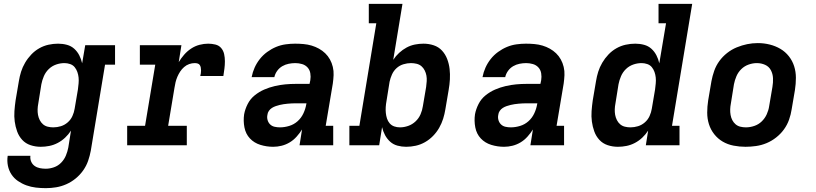

<svg xmlns="http://www.w3.org/2000/svg" viewBox="-20 -755 4240 998"><path d="M218 223Q192 223 166.5 220Q141 217 117.5 208.5Q94 200 73.5 186Q53 172 39.5 151.5Q26 131 21 106Q16 81 20 55H138Q136 71 142 85Q148 99 160 107.5Q172 116 187 119Q202 122 218 122Q239 122 260.5 114.5Q282 107 298 90.5Q314 74 322.5 53.5Q331 33 335 12L349 -76Q336 -56 318.5 -39.5Q301 -23 280 -12Q259 -1 236.5 3.5Q214 8 192 8Q164 8 138.5 -0.5Q113 -9 95.5 -28Q78 -47 69 -72Q60 -97 56.5 -123.5Q53 -150 55 -177.5Q57 -205 61 -233L78 -333Q82 -358 89.5 -382Q97 -406 110.5 -429Q124 -452 142.5 -471.5Q161 -491 184 -504Q207 -517 232 -522.5Q257 -528 282 -528Q306 -528 328 -522Q350 -516 366 -501.5Q382 -487 392 -467.5Q402 -448 407 -426L423 -520H578V-419H526L452 28Q447 55 438 81Q429 107 412.5 130.5Q396 154 373.5 172.5Q351 191 325 202.5Q299 214 272 218.5Q245 223 218 223ZM257 -93Q277 -93 296.5 -99Q316 -105 332 -119Q348 -133 356.5 -152Q365 -171 368 -190L385 -290Q387 -306 388.5 -321.5Q390 -337 388.5 -352Q387 -367 382 -381Q377 -395 368 -406Q359 -417 344.5 -422Q330 -427 315 -427Q293 -427 271.5 -419.5Q250 -412 233.5 -396Q217 -380 208 -359Q199 -338 195 -317L179 -217Q176 -202 175.5 -187Q175 -172 177.5 -158Q180 -144 186.5 -131Q193 -118 203.5 -109Q214 -100 228 -96.5Q242 -93 257 -93Z M641 0V-101H734L787 -419H707V-520H923L909 -432Q921 -452 937 -470.5Q953 -489 973.5 -502.5Q994 -516 1017 -522Q1040 -528 1062 -528Q1081 -528 1099.5 -523.5Q1118 -519 1129.5 -505.5Q1141 -492 1145 -474Q1149 -456 1149 -436.5Q1149 -417 1146.5 -398Q1144 -379 1141 -360H1021Q1023 -367 1024 -374.5Q1025 -382 1025 -389.5Q1025 -397 1023.5 -404.5Q1022 -412 1018 -417.5Q1014 -423 1007 -425Q1000 -427 992 -427Q978 -427 963.5 -422Q949 -417 937 -406.5Q925 -396 916.5 -383Q908 -370 902 -356Q896 -342 892.5 -327.5Q889 -313 887 -299L854 -101H951V0Z M1400 8Q1366 8 1333.5 -2Q1301 -12 1279 -35.5Q1257 -59 1250.5 -93Q1244 -127 1249 -161Q1254 -188 1267.5 -214.5Q1281 -241 1304 -259.5Q1327 -278 1353.5 -289.5Q1380 -301 1408 -307.5Q1436 -314 1463 -316.5Q1490 -319 1518 -319H1589L1593 -338Q1596 -356 1593 -374Q1590 -392 1578.5 -404.5Q1567 -417 1550 -422Q1533 -427 1515 -427Q1498 -427 1480.5 -423.5Q1463 -420 1447.5 -411Q1432 -402 1421 -387Q1410 -372 1406 -354H1288Q1293 -380 1303.5 -403.5Q1314 -427 1330.5 -448Q1347 -469 1369 -485Q1391 -501 1415 -511Q1439 -521 1464.5 -524.5Q1490 -528 1514 -528Q1536 -528 1558 -526Q1580 -524 1600 -518Q1620 -512 1638 -502Q1656 -492 1670.5 -478Q1685 -464 1695 -446Q1705 -428 1710 -407Q1715 -386 1714 -364.5Q1713 -343 1710 -321L1673 -101H1712V0H1537L1550 -82Q1538 -63 1522 -45Q1506 -27 1486 -15Q1466 -3 1444 2.5Q1422 8 1400 8ZM1435 -93Q1459 -93 1483.5 -100.5Q1508 -108 1527 -125Q1546 -142 1557 -165.5Q1568 -189 1572 -213L1573 -218H1518Q1507 -218 1496.5 -217.5Q1486 -217 1475.5 -216Q1465 -215 1454.5 -213.5Q1444 -212 1434 -209.5Q1424 -207 1413.5 -203.5Q1403 -200 1393.5 -194Q1384 -188 1377.5 -178.5Q1371 -169 1370 -158Q1367 -144 1371 -130.5Q1375 -117 1384.5 -108Q1394 -99 1407.5 -96Q1421 -93 1435 -93Z M2091 8Q2068 8 2046 2Q2024 -4 2008 -18.5Q1992 -33 1981.5 -52.5Q1971 -72 1966 -94L1951 0H1796V-101H1848L1936 -634H1897V-735H2072L2024 -444Q2037 -464 2055 -480.5Q2073 -497 2093.5 -508Q2114 -519 2136.5 -523.5Q2159 -528 2181 -528Q2209 -528 2234.5 -519.5Q2260 -511 2277.5 -492Q2295 -473 2304.5 -448Q2314 -423 2317 -396.5Q2320 -370 2318.5 -342.5Q2317 -315 2312 -287L2295 -187Q2291 -162 2283.5 -138Q2276 -114 2263 -91Q2250 -68 2231 -48.5Q2212 -29 2189 -16Q2166 -3 2141 2.5Q2116 8 2091 8ZM2059 -93Q2080 -93 2101.5 -100.5Q2123 -108 2140 -124Q2157 -140 2166 -161Q2175 -182 2178 -203L2195 -303Q2197 -318 2198 -333Q2199 -348 2196.5 -362Q2194 -376 2187.5 -389Q2181 -402 2170.5 -411Q2160 -420 2145.5 -423.5Q2131 -427 2116 -427Q2097 -427 2077 -421Q2057 -415 2041.5 -401Q2026 -387 2017.5 -368Q2009 -349 2005 -330L1989 -230Q1986 -214 1985 -198.5Q1984 -183 1985.5 -168Q1987 -153 1991.5 -139Q1996 -125 2005.5 -114Q2015 -103 2029 -98Q2043 -93 2059 -93Z M2600 8Q2566 8 2533.5 -2Q2501 -12 2479 -35.5Q2457 -59 2450.5 -93Q2444 -127 2449 -161Q2454 -188 2467.5 -214.5Q2481 -241 2504 -259.5Q2527 -278 2553.5 -289.5Q2580 -301 2608 -307.5Q2636 -314 2663 -316.5Q2690 -319 2718 -319H2789L2793 -338Q2796 -356 2793 -374Q2790 -392 2778.5 -404.5Q2767 -417 2750 -422Q2733 -427 2715 -427Q2698 -427 2680.5 -423.5Q2663 -420 2647.5 -411Q2632 -402 2621 -387Q2610 -372 2606 -354H2488Q2493 -380 2503.5 -403.5Q2514 -427 2530.5 -448Q2547 -469 2569 -485Q2591 -501 2615 -511Q2639 -521 2664.5 -524.5Q2690 -528 2714 -528Q2736 -528 2758 -526Q2780 -524 2800 -518Q2820 -512 2838 -502Q2856 -492 2870.5 -478Q2885 -464 2895 -446Q2905 -428 2910 -407Q2915 -386 2914 -364.5Q2913 -343 2910 -321L2873 -101H2912V0H2737L2750 -82Q2738 -63 2722 -45Q2706 -27 2686 -15Q2666 -3 2644 2.5Q2622 8 2600 8ZM2635 -93Q2659 -93 2683.5 -100.5Q2708 -108 2727 -125Q2746 -142 2757 -165.5Q2768 -189 2772 -213L2773 -218H2718Q2707 -218 2696.5 -217.5Q2686 -217 2675.5 -216Q2665 -215 2654.5 -213.5Q2644 -212 2634 -209.5Q2624 -207 2613.5 -203.5Q2603 -200 2593.5 -194Q2584 -188 2577.5 -178.5Q2571 -169 2570 -158Q2567 -144 2571 -130.5Q2575 -117 2584.5 -108Q2594 -99 2607.5 -96Q2621 -93 2635 -93Z M3192 8Q3164 8 3138.5 -0.5Q3113 -9 3095.5 -28Q3078 -47 3069 -72Q3060 -97 3056.5 -123.5Q3053 -150 3055 -177.5Q3057 -205 3061 -233L3078 -333Q3082 -358 3089.5 -382Q3097 -406 3110.5 -429Q3124 -452 3142.5 -471.5Q3161 -491 3184 -504Q3207 -517 3232 -522.5Q3257 -528 3282 -528Q3306 -528 3328 -522Q3350 -516 3366 -501.5Q3382 -487 3392 -467.5Q3402 -448 3407 -426L3442 -634H3403V-735H3578L3473 -101H3512V0H3337L3349 -76Q3336 -56 3318.5 -39.5Q3301 -23 3280 -12Q3259 -1 3236.5 3.5Q3214 8 3192 8ZM3257 -93Q3277 -93 3296.5 -99Q3316 -105 3332 -119Q3348 -133 3356.5 -152Q3365 -171 3368 -190L3385 -290Q3387 -306 3388.5 -321.5Q3390 -337 3388.5 -352Q3387 -367 3382 -381Q3377 -395 3368 -406Q3359 -417 3344.5 -422Q3330 -427 3315 -427Q3293 -427 3271.5 -419.5Q3250 -412 3233.5 -396Q3217 -380 3208 -359Q3199 -338 3195 -317L3179 -217Q3176 -202 3175.5 -187Q3175 -172 3177.5 -158Q3180 -144 3186.5 -131Q3193 -118 3203.5 -109Q3214 -100 3228 -96.5Q3242 -93 3257 -93Z M3855 8Q3824 8 3793 2Q3762 -4 3736.5 -19Q3711 -34 3692.5 -57.5Q3674 -81 3665 -109.5Q3656 -138 3656 -169.5Q3656 -201 3661 -233L3678 -333Q3683 -360 3692.5 -387Q3702 -414 3719 -437.5Q3736 -461 3759.5 -479.5Q3783 -498 3810 -509Q3837 -520 3864 -525.5Q3891 -531 3919 -531Q3951 -531 3981 -523.5Q4011 -516 4036.5 -501Q4062 -486 4080.5 -462.5Q4099 -439 4108 -410.5Q4117 -382 4117 -350.5Q4117 -319 4112 -287L4095 -187Q4091 -160 4081.5 -133Q4072 -106 4055 -82.5Q4038 -59 4014.5 -40.5Q3991 -22 3964.5 -11Q3938 0 3910 4Q3882 8 3855 8ZM3857 -93Q3879 -93 3901 -100.5Q3923 -108 3939.5 -124Q3956 -140 3965.5 -161Q3975 -182 3978 -203L3995 -303Q3999 -326 3998 -348.5Q3997 -371 3987 -390Q3977 -409 3957 -418Q3937 -427 3914 -427Q3893 -427 3871.5 -419.5Q3850 -412 3833.5 -396Q3817 -380 3808 -359Q3799 -338 3795 -317L3779 -217Q3776 -202 3775.5 -187Q3775 -172 3777.5 -157.5Q3780 -143 3786.5 -130.5Q3793 -118 3803.5 -109Q3814 -100 3828 -96.5Q3842 -93 3857 -93Z"/></svg>

Font: Iosevka Etoile Oblique
Style: Bold
Weight: 700
Italic angle: -9°
Designer: Belleve Invis
Foundry: Belleve Invis
Version: Version 15.5.2; ttfautohint (v1.8.4)